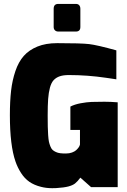

<svg xmlns="http://www.w3.org/2000/svg" viewBox="-20 -962 655 987"><path d="M370.1 -799.8H279.8Q269 -799.8 262.5 -806.2Q255.9 -812.5 255.9 -823.2V-917Q255.9 -941.9 279.8 -941.9H370.1Q381.3 -941.9 387.2 -935.1Q393.1 -928.2 393.1 -917V-823.2Q393.1 -799.8 370.1 -799.8ZM248.5 5.4Q217.3 5.4 190.9 -1.5Q155.8 -10.3 131.1 -27.3Q106.4 -44.4 88.4 -72.5Q70.3 -100.6 59.6 -131.8Q30.8 -214.4 30.8 -370.1Q30.8 -441.4 36.9 -495.1Q43 -548.8 59.1 -596.4Q75.2 -644 102.3 -674.6Q129.4 -705.1 172.4 -722.7Q215.3 -740.2 273.9 -740.2Q396.5 -740.2 438 -735.4Q479.5 -730.5 578.1 -703.1V-554.2L549.3 -558.6L525.9 -562Q429.7 -576.2 334 -576.2Q305.7 -576.2 287.1 -569.8Q268.6 -563.5 256.1 -550.3Q243.7 -537.1 236.8 -511.7Q230 -486.3 227.5 -453.4Q225.1 -420.4 225.1 -368.2Q225.1 -334 225.6 -312.5V-311Q226.1 -290.5 227.5 -268.3Q229 -246.1 231.4 -234.1Q233.9 -222.2 239 -209.5Q244.1 -196.8 250.5 -191.2Q256.8 -185.5 267.1 -180.7Q277.3 -175.8 289.8 -174.3Q302.2 -172.9 318.8 -172.9Q336.4 -172.9 350.1 -178Q363.8 -183.1 371.1 -189.7Q378.4 -196.3 383.3 -202.9Q388.2 -209.5 389.6 -214.4L391.1 -219.2V-293.9H341.8V-414.1Q363.3 -425.3 394.5 -431.2Q425.8 -437 450.7 -438Q475.6 -439 517.1 -439Q548.8 -439 585 -436V0H448.2L393.1 -48.8Q377.9 -28.3 365.7 -18.8Q353.5 -9.3 331.3 -3.4Q309.1 2.4 269 4.9Z"/></svg>

Font: Squarion Black
Style: Regular
Weight: 900
Designer: Natanael Gama
Version: Version 1.00;September 12, 2019;FontCreator 11.5.0.2425 64-b